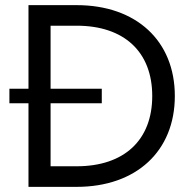

<svg xmlns="http://www.w3.org/2000/svg" viewBox="-20 -727 746 747"><path d="M376 -381.8H176.8V-627H278.3C462.9 -627 572.3 -525.4 572.3 -353.5C572.3 -181.6 462.9 -80.1 278.3 -80.1H176.8V-325.2H376ZM90.8 0H278.3C509.8 0 660.2 -138.7 660.2 -353.5C660.2 -568.4 509.8 -707 278.3 -707H90.8V-381.8H16.6V-325.2H90.8Z"/></svg>

Font: Wanted Sans
Style: Regular
Weight: 400
Designer: Original Design by Kil Hyung-jin and Kang Hanbin, Wanted Lab, Inc; Hangeul from Source Han Sans by Jang Soo-young and Ka
Foundry: Wanted Lab, Inc.
Version: Version 1.001;Glyphs 3.2 (3227)